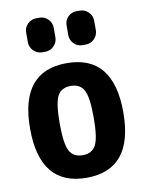

<svg xmlns="http://www.w3.org/2000/svg" viewBox="-86 -821 672 891"><g transform="rotate(-10 250.0 -375.0)"><path d="M188 -130.4Q206.1 -96.7 250 -96.7Q293.9 -96.7 312 -130.4Q330.1 -164.1 330.1 -260.3Q330.1 -356.4 312 -389.6Q293.9 -422.9 250 -422.9Q206.1 -422.9 188 -389.6Q169.9 -356.4 169.9 -260.3Q169.9 -164.1 188 -130.4ZM30.3 -260.3Q30.3 -530.3 250 -530.3Q469.7 -530.3 469.7 -260.3Q469.7 9.8 250 9.8Q30.3 9.8 30.3 -260.3ZM336.9 -759.8H352.5Q376 -759.8 393.1 -742.7Q410.2 -725.6 410.2 -703.1V-657.2Q410.2 -633.8 393.1 -616.7Q376 -599.6 352.5 -599.6H336.9Q313.5 -599.6 296.9 -616.7Q280.3 -633.8 280.3 -657.2V-703.1Q280.3 -726.6 296.9 -743.2Q313.5 -759.8 336.9 -759.8ZM147.5 -759.8H163.1Q186.5 -759.8 203.1 -742.7Q219.7 -725.6 219.7 -703.1V-657.2Q219.7 -633.8 202.6 -616.7Q185.5 -599.6 163.1 -599.6H147.5Q124 -599.6 106.9 -616.7Q89.8 -633.8 89.8 -657.2V-703.1Q89.8 -726.6 106.9 -743.2Q124 -759.8 147.5 -759.8Z"/></g></svg>

Font: Rounded Mgen+ 2m bold
Style: Bold
Weight: 700
Designer: [Source Han Sans]
Ryoko NISHIZUKA  (kana & ideographs); Paul D. Hunt (Latin, Greek & Cyrillic); Wenlong ZHANG  (bopomofo
Version: Version 1.059.20150602